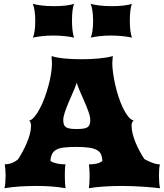

<svg xmlns="http://www.w3.org/2000/svg" viewBox="-20 -1001 873 1021"><path d="M3.9 0Q6.8 -12.2 8.3 -30Q9.8 -47.9 9.8 -66.9Q9.8 -84.5 8.5 -99.9Q7.3 -115.2 4.9 -127Q29.8 -127.9 47.4 -136Q64.9 -144 76.2 -153.8Q87.9 -171.9 100.1 -194.3Q112.3 -216.8 122.3 -240.5Q132.3 -264.2 138.7 -287.8Q145 -311.5 145 -332Q145 -340.3 142.6 -348.6Q140.1 -356.9 134.3 -358.9Q148.9 -362.8 163.6 -380.4Q178.2 -397.9 191.9 -423.8Q205.6 -449.7 217.3 -481.4Q229 -513.2 237.8 -545.7Q246.6 -578.1 251.5 -608.9Q256.3 -639.6 256.3 -663.6Q256.3 -671.9 255.4 -679.7Q254.4 -687.5 254.4 -692.9Q254.4 -695.3 254.6 -697.3Q254.9 -699.2 254.9 -703.1Q266.1 -698.7 283 -695.6Q299.8 -692.4 320.8 -690.2Q341.8 -688 365.7 -687Q389.6 -686 415.5 -686Q438 -686 461.4 -687Q484.9 -688 506.8 -690.2Q528.8 -692.4 547.9 -695.6Q566.9 -698.7 579.6 -703.1V-701.2V-696.8Q579.6 -691.4 578.4 -683.3Q577.1 -675.3 577.1 -665.5Q577.1 -643.1 581.3 -612.8Q585.4 -582.5 592.8 -550Q600.1 -517.6 610.6 -485.6Q621.1 -453.6 633.8 -427Q646.5 -400.4 661.1 -382.1Q675.8 -363.8 691.9 -358.9Q685.1 -356.4 682.4 -349.4Q679.7 -342.3 679.7 -332Q679.7 -311.5 685.8 -287.8Q691.9 -264.2 701.9 -240.5Q711.9 -216.8 723.9 -194.8Q735.8 -172.9 747.6 -155.3Q754.9 -150.9 765.1 -146Q775.4 -141.1 786.6 -136.7Q797.9 -132.3 809.1 -129.6Q820.3 -127 830.1 -127Q827.6 -115.2 826.4 -99.9Q825.2 -84.5 825.2 -66.9Q825.2 -47.9 826.7 -30Q828.1 -12.2 831.1 0Q813.5 -2 790.5 -4.2Q767.6 -6.3 741.2 -8.1Q714.8 -9.8 686.5 -11Q658.2 -12.2 629.9 -12.2Q578.1 -12.2 531.5 -9Q484.9 -5.9 452.6 0Q454.1 -8.3 455.3 -26.1Q456.5 -43.9 456.5 -65.9Q456.5 -75.2 456.1 -84.7Q455.6 -94.2 455.1 -102.5Q454.6 -110.8 453.9 -117.4Q453.1 -124 452.6 -127Q461.4 -127 471.2 -127.7Q481 -128.4 490.5 -130.4Q500 -132.3 508.8 -135.7Q517.6 -139.2 524.4 -145Q523.4 -164.6 518.1 -178.5Q512.7 -192.4 497.8 -201.7Q482.9 -210.9 456.3 -215.3Q429.7 -219.7 386.7 -219.7Q348.1 -219.7 322.5 -216.8Q296.9 -213.9 281 -205.8Q265.1 -197.8 257.6 -183.3Q250 -168.9 248 -145.5Q255.4 -139.6 265.6 -136.2Q275.9 -132.8 286.9 -130.6Q297.9 -128.4 308.8 -127.7Q319.8 -127 328.6 -127Q327.6 -124 326.9 -117.7Q326.2 -111.3 325.7 -102.8Q325.2 -94.2 325 -84.5Q324.7 -74.7 324.7 -65.9Q324.7 -43.9 325.9 -26.1Q327.1 -8.3 328.6 0Q291.5 -6.8 253.4 -9.5Q215.3 -12.2 175.8 -12.2Q129.9 -12.2 86.7 -9.5Q43.5 -6.8 3.9 0ZM316.4 -362.8Q316.4 -348.6 319.6 -339.4Q322.8 -330.1 330.8 -324.7Q338.9 -319.3 352.8 -317.1Q366.7 -314.9 388.2 -314.9Q409.7 -314.9 423.6 -317.1Q437.5 -319.3 445.6 -324.7Q453.6 -330.1 456.8 -339.4Q460 -348.6 460 -362.8Q460 -379.9 451.2 -404.8Q442.4 -429.7 430.7 -457Q418.9 -484.4 406.7 -511.7Q394.5 -539.1 388.2 -561Q380.9 -539.1 368.7 -511.7Q356.4 -484.4 345 -457Q333.5 -429.7 325 -404.8Q316.4 -379.9 316.4 -362.8ZM462.4 -800.8Q467.8 -813 471.4 -835Q475.1 -856.9 475.1 -890.6Q475.1 -921.4 471.2 -945.3Q467.3 -969.2 461.9 -981.4Q469.2 -978.5 481.4 -976.1Q493.7 -973.6 508.5 -971.9Q523.4 -970.2 540 -969.2Q556.6 -968.3 573.7 -968.3Q589.8 -968.3 606 -969Q622.1 -969.7 636.7 -971.4Q651.4 -973.1 663.1 -975.6Q674.8 -978 681.6 -981.4Q676.3 -968.8 673.3 -945.1Q670.4 -921.4 670.4 -890.6Q670.4 -833 681.6 -800.8Q674.8 -802.7 663.1 -804.7Q651.4 -806.6 636.7 -808.3Q622.1 -810.1 605.2 -811Q588.4 -812 571.3 -812Q536.1 -812 506.8 -808.3Q477.5 -804.7 462.4 -800.8ZM154.8 -800.8Q160.2 -813 163.8 -835Q167.5 -856.9 167.5 -890.6Q167.5 -921.4 163.6 -945.3Q159.7 -969.2 154.3 -981.4Q161.6 -978.5 173.8 -976.1Q186 -973.6 200.9 -971.9Q215.8 -970.2 232.4 -969.2Q249 -968.3 266.1 -968.3Q282.2 -968.3 298.3 -969Q314.5 -969.7 329.1 -971.4Q343.8 -973.1 355.5 -975.6Q367.2 -978 374 -981.4Q368.7 -968.8 365.7 -945.1Q362.8 -921.4 362.8 -890.6Q362.8 -833 374 -800.8Q367.2 -802.7 355.5 -804.7Q343.8 -806.6 329.1 -808.3Q314.5 -810.1 297.6 -811Q280.8 -812 263.7 -812Q228.5 -812 199.2 -808.3Q169.9 -804.7 154.8 -800.8Z"/></svg>

Font: Arbutus
Style: Regular
Weight: 400
Designer: Karolina Lach
Foundry: Sorkin Type Co.
Version: Version 1.003